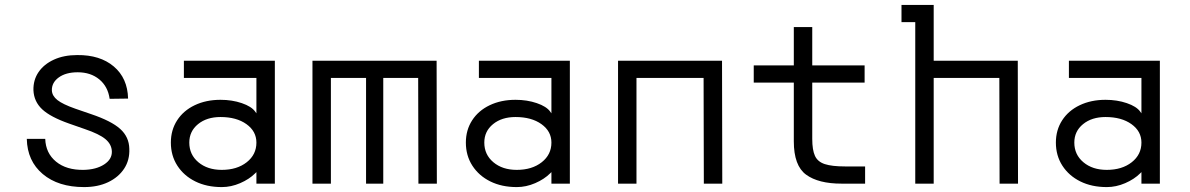

<svg xmlns="http://www.w3.org/2000/svg" viewBox="-20 -747 4840 781"><path d="M322 14Q217 14 154 -39Q91 -92 89 -182H164Q166 -124 208 -89.5Q250 -55 320 -56Q371 -57 403.5 -78Q436 -99 435 -131Q434 -160 409 -181Q384 -202 325 -222L262 -244Q185 -271 151.5 -302.5Q118 -334 116 -380Q115 -422 137 -454Q159 -486 199.5 -504.5Q240 -523 294 -523Q387 -524 443 -476.5Q499 -429 501 -346L426 -345Q419 -395 384 -424Q349 -453 296 -453Q248 -453 219 -432Q190 -411 191 -379Q192 -357 213.5 -340Q235 -323 286 -305L350 -283Q433 -255 469 -222.5Q505 -190 506 -142Q508 -96 485 -61Q462 -26 420 -6Q378 14 322 14Z M877 -341Q924 -341 963.5 -327.5Q1003 -314 1018 -293L1023 -286V-430H728V-500H1098V0H1023V-47L1018 -42Q994 -18 957 -2Q920 14 882 14Q821 14 774.5 -9Q728 -32 701.5 -73Q675 -114 675 -167Q675 -218 700.5 -257.5Q726 -297 772 -319Q818 -341 877 -341ZM750 -167Q750 -118 787 -87Q824 -56 882 -56Q944 -56 983.5 -87Q1023 -118 1023 -167Q1023 -213 982.5 -242Q942 -271 877 -271Q821 -271 785.5 -242Q750 -213 750 -167Z M1251 0V-500H1756L1757 0H1682L1681 -430H1539V0H1469V-430H1326V0Z M2077 -341Q2124 -341 2163.5 -327.5Q2203 -314 2218 -293L2223 -286V-430H1928V-500H2298V0H2223V-47L2218 -42Q2194 -18 2157 -2Q2120 14 2082 14Q2021 14 1974.5 -9Q1928 -32 1901.5 -73Q1875 -114 1875 -167Q1875 -218 1900.5 -257.5Q1926 -297 1972 -319Q2018 -341 2077 -341ZM1950 -167Q1950 -118 1987 -87Q2024 -56 2082 -56Q2144 -56 2183.5 -87Q2223 -118 2223 -167Q2223 -213 2182.5 -242Q2142 -271 2077 -271Q2021 -271 1985.5 -242Q1950 -213 1950 -167Z M2494 0V-500H2917L2918 0H2843L2842 -430H2569V0Z M3417 -70H3499V0H3403Q3309 0 3259 -36.5Q3209 -73 3209 -172V-411H3046V-481H3209V-637H3284V-481H3497V-411H3284V-182Q3284 -137 3295 -113Q3306 -89 3335 -79.5Q3364 -70 3417 -70Z M3778 -500H4120L4121 0H4046L4045 -430H3778V0H3703V-657H3647V-727H3778Z M4477 -341Q4524 -341 4563.5 -327.5Q4603 -314 4618 -293L4623 -286V-430H4328V-500H4698V0H4623V-47L4618 -42Q4594 -18 4557 -2Q4520 14 4482 14Q4421 14 4374.5 -9Q4328 -32 4301.5 -73Q4275 -114 4275 -167Q4275 -218 4300.5 -257.5Q4326 -297 4372 -319Q4418 -341 4477 -341ZM4350 -167Q4350 -118 4387 -87Q4424 -56 4482 -56Q4544 -56 4583.5 -87Q4623 -118 4623 -167Q4623 -213 4582.5 -242Q4542 -271 4477 -271Q4421 -271 4385.5 -242Q4350 -213 4350 -167Z"/></svg>

Font: Orbit
Style: Regular
Weight: 400
Designer: Sooun Cho
Foundry: JAMO
Version: Version 1.000; ttfautohint (v1.8.4.7-5d5b);gftools[0.9.29]